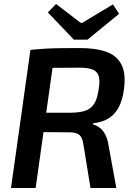

<svg xmlns="http://www.w3.org/2000/svg" viewBox="-20 -939 673 959"><path d="M379 -699Q458 -699 510.5 -680.5Q563 -662 586.5 -617Q610 -572 599 -492Q593 -444 575.5 -408Q558 -372 526.5 -350.5Q495 -329 445 -323L444 -318Q462 -313 478 -301Q494 -289 505.5 -267.5Q517 -246 522 -214L561 0H432L397 -215Q392 -252 376.5 -265Q361 -278 330 -278Q263 -279 217.5 -279Q172 -279 142 -280Q112 -281 88 -281L101 -376H337Q382 -377 409 -387Q436 -397 451.5 -422.5Q467 -448 473 -495Q480 -536 473 -559Q466 -582 443 -591.5Q420 -601 377 -601Q286 -601 223 -600Q160 -599 138 -598L132 -690Q172 -694 208 -696Q244 -698 284.5 -698.5Q325 -699 379 -699ZM255 -690 158 0H35L132 -690ZM544 -917 575 -870 417 -741H349L219 -877L260 -919L383 -825H391Z"/></svg>

Font: Exo 2 SemiBold
Style: Italic
Weight: 600
Italic angle: -8°
Designer: Natanael Gama
Foundry: Natanael Gama
Version: Version 2.010